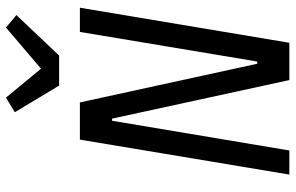

<svg xmlns="http://www.w3.org/2000/svg" viewBox="-192 -792 985 640"><g transform="rotate(-90 300.0 -472.5)"><path d="M352.6 0H476.9L593.8 -698.2H513.1L414.4 -107.2H407L278.1 -698.2H154.1L37.6 0H117.9L217 -590.9H224.1ZM245.4 -915.1 334.2 -767.4H434.3L569.2 -909.8L527.7 -944.6L390.6 -827.8L294 -944.6Z"/></g></svg>

Font: Margiela Mono Italic Text It
Style: Regular
Weight: 400
Designer: Mike Abbink, Paul van der Laan, Pieter van Rosmalen
Foundry: Bold Monday
Version: Version 2.003 2021